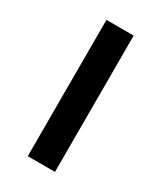

<svg xmlns="http://www.w3.org/2000/svg" viewBox="-130 -524 485 576"><g transform="rotate(30 112.5 -236.0)"><path d="M64.9 0V-472.2H159.2V0Z"/></g></svg>

Font: CMU Bright
Style: SemiBold
Weight: 600
Version: Version 0.7.0